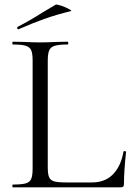

<svg xmlns="http://www.w3.org/2000/svg" viewBox="-20 -804 573 824"><path d="M265 -21H374Q431 -21 465 -56Q499 -91 510 -153Q510 -156 515.5 -155.5Q521 -155 521 -152Q512 -69 512 -15Q512 -7 509 -3.5Q506 0 497 0H35Q33 0 33 -6Q33 -12 35 -12Q73 -12 90.5 -17Q108 -22 114 -36.5Q120 -51 120 -81V-544Q120 -574 114 -588Q108 -602 90.5 -607.5Q73 -613 35 -613Q33 -613 33 -619Q33 -625 35 -625L84 -624Q126 -622 152 -622Q180 -622 222 -624L270 -625Q273 -625 273 -619Q273 -613 270 -613Q233 -613 215 -607.5Q197 -602 191 -587.5Q185 -573 185 -543V-85Q185 -56 191 -43Q197 -30 213 -25.5Q229 -21 265 -21ZM59 -678Q55 -678 54 -682.5Q53 -687 56 -689Q107 -715 165 -752Q201 -774 219 -784Q223 -786 242.5 -779.5Q262 -773 276.5 -765Q291 -757 283 -756Q221 -741 169.5 -722.5Q118 -704 61 -679Z"/></svg>

Font: Cormorant Infant
Style: Regular
Weight: 400
Designer: Christian Thalmann (Catharsis Fonts)
Foundry: Catharsis Fonts
Version: Version 4.000